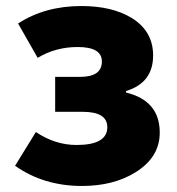

<svg xmlns="http://www.w3.org/2000/svg" viewBox="-20 -603 588 637"><path d="M30 -53 99 -165Q163 -122 234 -122Q336 -122 336 -181Q336 -232 255 -232H163V-348H246Q318 -348 318 -399Q318 -447 238 -447Q164 -447 105 -411L40 -525Q129 -583 250 -583Q351 -583 416 -544Q488 -500 488 -419Q488 -328 398 -301V-296Q510 -269 510 -163Q510 -81 429 -31Q356 14 252 14Q125 14 30 -53Z"/></svg>

Font: Source Han Sans CN Heavy
Style: Bold
Weight: 900
Designer: Ryoko NISHIZUKA (kana & ideographs); Paul D. Hunt (Latin, Greek & Cyrillic); Wenlong ZHANG (bopomofo); Sandoll Communica
Foundry: Adobe Systems Incorporated
Version: Version 1.000;PS 1;hotconv 1.0.78;makeotf.lib2.5.61930